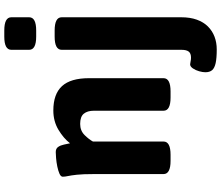

<svg xmlns="http://www.w3.org/2000/svg" viewBox="-86 -708 1006 873"><g transform="rotate(-90 416.5 -271.0)"><path d="M351 -531Q426 -531 462 -491.5Q498 -452 498 -369V-30Q498 2 438 2H410Q350 2 350 -30V-347Q350 -376 336.5 -392.5Q323 -409 290 -409Q259 -409 239 -388.5Q219 -368 210 -351V-30Q210 2 150 2H122Q62 2 62 -30V-347Q62 -397 59 -424Q56 -451 53 -464.5Q50 -478 50 -488Q50 -497 63.5 -503Q77 -509 96.5 -513Q116 -517 134.5 -518.5Q153 -520 162 -520Q178 -520 185.5 -509Q193 -498 196 -483Q199 -468 202 -455Q224 -484 263 -507.5Q302 -531 351 -531ZM715 -525Q775 -525 775 -493V50Q775 91 764 121.5Q753 152 733 172Q713 192 686.5 202Q660 212 629 212Q589 212 566.5 207Q544 202 534.5 191Q525 180 525 160Q525 148 529.5 132Q534 116 542.5 103.5Q551 91 561 91Q565 91 574 93Q583 95 591 95Q611 95 619 84.5Q627 74 627 52V-493Q627 -525 687 -525ZM715 -754Q775 -754 775 -722V-641Q775 -609 715 -609H687Q627 -609 627 -641V-722Q627 -754 687 -754Z"/></g></svg>

Font: Asap VF Beta
Style: Regular
Weight: 400
Designer: Pablo Cosgaya
Foundry: Pablo Cosgaya
Version: Version 1.007